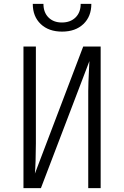

<svg xmlns="http://www.w3.org/2000/svg" viewBox="-20 -970 640 990"><path d="M101 0V-730H165V-230Q165 -185 163.5 -141.5Q162 -98 160 -75L409 -730H499V0H435V-500Q435 -519 436 -547Q437 -575 438.5 -604Q440 -633 441 -655L191 0ZM300 -807Q231 -807 190 -846Q149 -885 149 -950H204Q204 -906 230 -880Q256 -854 299 -854Q343 -854 369.5 -880Q396 -906 396 -950H451Q451 -885 410 -846Q369 -807 300 -807Z"/></svg>

Font: JetBrains Mono NL ExtraLight
Style: Regular
Weight: 200
Designer: Philipp Nurullin, Konstantin Bulenkov
Foundry: JetBrains
Version: Version 2.304; ttfautohint (v1.8.4.7-5d5b)